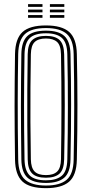

<svg xmlns="http://www.w3.org/2000/svg" viewBox="-20 -934 460 960"><path d="M209.8 6.8Q128.2 6.8 92.3 -26.3Q56.5 -59.5 55.1 -135.6Q54.1 -211.2 53.5 -276.1Q52.9 -341.1 52.9 -402.2Q52.9 -463.4 53.5 -527.1Q54.1 -590.9 55.1 -664.1Q56.5 -740.6 92.4 -773.7Q128.4 -806.8 209.8 -806.8Q289.2 -806.8 325.9 -774.2Q362.5 -741.6 364.2 -664.1Q365.6 -599 366.4 -536.2Q367.2 -473.5 367.2 -409.7Q367.2 -345.9 366.5 -278.2Q365.8 -210.5 364.2 -135.5Q362.5 -57 325.1 -25.1Q287.7 6.8 209.8 6.8ZM209.8 -6.3Q279.5 -6.3 313.3 -35.1Q347 -64 348.3 -136Q349.7 -204.8 350.3 -268.4Q351 -332 351.1 -394.8Q351.2 -457.6 350.6 -523.8Q349.9 -589.9 348.3 -663.7Q347 -734.8 313.8 -764.3Q280.6 -793.7 209.8 -793.7Q136.5 -793.7 104.4 -763.4Q72.4 -733.1 71 -663.7Q69.9 -603.5 69.3 -545.5Q68.6 -487.5 68.6 -425.7Q68.5 -363.9 69 -293Q69.5 -222.1 71 -136Q72.1 -63.9 106 -35.1Q140 -6.3 209.8 -6.3ZM209.8 -19.3Q145.2 -19.3 116.6 -46.4Q87.9 -73.5 86.8 -136Q85.8 -211.2 85.2 -276.1Q84.6 -341 84.6 -402.2Q84.6 -463.3 85.2 -527.1Q85.8 -590.8 86.8 -663.7Q87.9 -726.4 116.4 -753.5Q145 -780.7 209.8 -780.7Q272.2 -780.7 301.6 -754.2Q330.9 -727.8 332.5 -663.4Q333.9 -601.4 334.7 -539Q335.5 -476.5 335.5 -411.9Q335.5 -347.2 334.8 -278.7Q334.1 -210.3 332.5 -136.4Q331.2 -71.1 300.9 -45.2Q270.6 -19.3 209.8 -19.3ZM209.8 -32.4Q261.7 -32.4 288.6 -54.9Q315.4 -77.5 316.6 -136.7Q318 -204.2 318.7 -268.5Q319.3 -332.7 319.4 -396.5Q319.5 -460.2 318.9 -526.1Q318.2 -592.1 316.6 -663Q315.4 -721.3 289.3 -744.5Q263.2 -767.6 209.8 -767.6Q153.4 -767.6 128.6 -743.4Q103.7 -719.3 102.6 -663.4Q101.5 -598.6 100.9 -536.1Q100.2 -473.7 100.2 -410.3Q100.1 -346.8 100.7 -279.1Q101.4 -211.4 102.6 -136.4Q103.7 -80.9 128.6 -56.6Q153.4 -32.4 209.8 -32.4ZM209.8 -45.4Q162 -45.4 140.7 -66.7Q119.3 -88 118.5 -137.4Q117 -224.1 116.5 -310.3Q115.9 -396.5 116.5 -484.3Q117 -572.1 118.5 -662.9Q119.3 -714.5 142.1 -734.5Q164.9 -754.6 209.8 -754.6Q255.9 -754.6 277.8 -733.9Q299.7 -713.2 300.8 -662.7Q302.2 -598.8 303 -536.5Q303.8 -474.2 303.8 -410.7Q303.8 -347.1 303.1 -279.6Q302.4 -212 300.8 -137.3Q299.7 -86.1 277.5 -65.8Q255.2 -45.4 209.8 -45.4ZM209.8 -58.5Q247.5 -58.5 265.8 -76.3Q284.2 -94.1 285 -138.4Q285.9 -204 286.6 -266.6Q287.2 -329.2 287.2 -392.3Q287.3 -455.4 286.8 -521.8Q286.3 -588.3 285 -661.3Q284.2 -707.2 265.2 -724.4Q246.2 -741.5 209.8 -741.5Q171.7 -741.5 153.4 -723.9Q135.1 -706.2 134.3 -662.4Q133 -579.2 132.3 -496.2Q131.7 -413.2 132.1 -325Q132.5 -236.7 134.3 -137.4Q135.1 -95.1 152.8 -76.8Q170.5 -58.5 209.8 -58.5ZM229.5 -899.8V-913.5H301.6V-899.8ZM120.3 -845V-858.7H192.4V-845ZM120.3 -872.4V-886.1H192.4V-872.4ZM120.3 -899.8V-913.5H192.4V-899.8ZM229.5 -845V-858.7H301.6V-845ZM229.5 -872.4V-886.1H301.6V-872.4Z"/></svg>

Font: Big Shoulders Inline Text Thin
Style: Regular
Weight: 100
Designer: Patric King
Foundry: XO Type Co
Version: Version 2.002